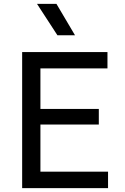

<svg xmlns="http://www.w3.org/2000/svg" viewBox="-20 -968 645 988"><path d="M94 0V-700H533V-616H188V-407.5H488.5V-327H188V-84.5H536V0ZM275.5 -786.5 170.5 -948H270.5L366 -786.5Z"/></svg>

Font: Geologica Cursive Light
Style: Regular
Weight: 300
Designer: Sindre Bremnes, Frode Helland
Foundry: Monokrom Skriftforlag AS
Version: Version 1.010;gftools[0.9.28]